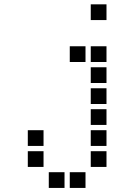

<svg xmlns="http://www.w3.org/2000/svg" viewBox="-20 -708 640 915"><path d="M413.5 -687.5Q412.5 -687.5 412.5 -687.5Q412.5 -687.5 412.5 -686.5V-613.5Q412.5 -612.5 412.5 -612.5Q412.5 -612.5 413.5 -612.5H486.5Q487.5 -612.5 487.5 -612.5Q487.5 -612.5 487.5 -613.5V-686.5Q487.5 -687.5 487.5 -687.5Q487.5 -687.5 486.5 -687.5ZM313.5 -487.5Q312.5 -487.5 312.5 -487.5Q312.5 -487.5 312.5 -486.5V-413.5Q312.5 -412.5 312.5 -412.5Q312.5 -412.5 313.5 -412.5H386.5Q387.5 -412.5 387.5 -412.5Q387.5 -412.5 387.5 -413.5V-486.5Q387.5 -487.5 387.5 -487.5Q387.5 -487.5 386.5 -487.5ZM413.5 -487.5Q412.5 -487.5 412.5 -487.5Q412.5 -487.5 412.5 -486.5V-413.5Q412.5 -412.5 412.5 -412.5Q412.5 -412.5 413.5 -412.5H486.5Q487.5 -412.5 487.5 -412.5Q487.5 -412.5 487.5 -413.5V-486.5Q487.5 -487.5 487.5 -487.5Q487.5 -487.5 486.5 -487.5ZM413.5 -387.5Q412.5 -387.5 412.5 -387.5Q412.5 -387.5 412.5 -386.5V-313.5Q412.5 -312.5 412.5 -312.5Q412.5 -312.5 413.5 -312.5H486.5Q487.5 -312.5 487.5 -312.5Q487.5 -312.5 487.5 -313.5V-386.5Q487.5 -387.5 487.5 -387.5Q487.5 -387.5 486.5 -387.5ZM413.5 -287.5Q412.5 -287.5 412.5 -287.5Q412.5 -287.5 412.5 -286.5V-213.5Q412.5 -212.5 412.5 -212.5Q412.5 -212.5 413.5 -212.5H486.5Q487.5 -212.5 487.5 -212.5Q487.5 -212.5 487.5 -213.5V-286.5Q487.5 -287.5 487.5 -287.5Q487.5 -287.5 486.5 -287.5ZM413.5 -187.5Q412.5 -187.5 412.5 -187.5Q412.5 -187.5 412.5 -186.5V-113.5Q412.5 -112.5 412.5 -112.5Q412.5 -112.5 413.5 -112.5H486.5Q487.5 -112.5 487.5 -112.5Q487.5 -112.5 487.5 -113.5V-186.5Q487.5 -187.5 487.5 -187.5Q487.5 -187.5 486.5 -187.5ZM113.5 -87.5Q112.5 -87.5 112.5 -87.5Q112.5 -87.5 112.5 -86.5V-13.5Q112.5 -12.5 112.5 -12.5Q112.5 -12.5 113.5 -12.5H186.5Q187.5 -12.5 187.5 -12.5Q187.5 -12.5 187.5 -13.5V-86.5Q187.5 -87.5 187.5 -87.5Q187.5 -87.5 186.5 -87.5ZM413.5 -87.5Q412.5 -87.5 412.5 -87.5Q412.5 -87.5 412.5 -86.5V-13.5Q412.5 -12.5 412.5 -12.5Q412.5 -12.5 413.5 -12.5H486.5Q487.5 -12.5 487.5 -12.5Q487.5 -12.5 487.5 -13.5V-86.5Q487.5 -87.5 487.5 -87.5Q487.5 -87.5 486.5 -87.5ZM113.5 12.5Q112.5 12.5 112.5 12.5Q112.5 12.5 112.5 13.5V86.5Q112.5 87.5 112.5 87.5Q112.5 87.5 113.5 87.5H186.5Q187.5 87.5 187.5 87.5Q187.5 87.5 187.5 86.5V13.5Q187.5 12.5 187.5 12.5Q187.5 12.5 186.5 12.5ZM413.5 12.5Q412.5 12.5 412.5 12.5Q412.5 12.5 412.5 13.5V86.5Q412.5 87.5 412.5 87.5Q412.5 87.5 413.5 87.5H486.5Q487.5 87.5 487.5 87.5Q487.5 87.5 487.5 86.5V13.5Q487.5 12.5 487.5 12.5Q487.5 12.5 486.5 12.5ZM213.5 112.5Q212.5 112.5 212.5 112.5Q212.5 112.5 212.5 113.5V186.5Q212.5 187.5 212.5 187.5Q212.5 187.5 213.5 187.5H286.5Q287.5 187.5 287.5 187.5Q287.5 187.5 287.5 186.5V113.5Q287.5 112.5 287.5 112.5Q287.5 112.5 286.5 112.5ZM313.5 112.5Q312.5 112.5 312.5 112.5Q312.5 112.5 312.5 113.5V186.5Q312.5 187.5 312.5 187.5Q312.5 187.5 313.5 187.5H386.5Q387.5 187.5 387.5 187.5Q387.5 187.5 387.5 186.5V113.5Q387.5 112.5 387.5 112.5Q387.5 112.5 386.5 112.5Z"/></svg>

Font: Doto Black
Style: Regular
Weight: 900
Monospace: yes
Version: Version 1.000